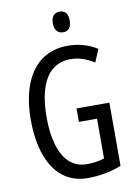

<svg xmlns="http://www.w3.org/2000/svg" viewBox="-99 -979 744 1053"><g transform="rotate(-10 272.5 -453.0)"><path d="M309 -916C278 -916 261 -896 261 -858C261 -822 279 -801 309 -801C339 -801 355 -822 355 -858C355 -895 340 -916 309 -916ZM308 -377V-302H409V-81C381 -71 348 -66 311 -66C188 -66 138 -192 138 -357C138 -547 202 -649 322 -649C366 -649 409 -635 453 -607L483 -678C435 -708 380 -724 320 -724C138 -724 50 -572 50 -359C50 -148 129 10 304 10C369 10 432 -2 491 -25V-377Z"/></g></svg>

Font: Noto Sans Lao Looped ExtraCondensed
Style: Regular
Weight: 400
Width: 2
Designer: Mark Frömberg, Ben Mitchell
Foundry: The Fontpad Ltd
Version: Version 1.002